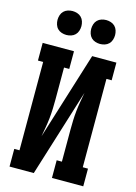

<svg xmlns="http://www.w3.org/2000/svg" viewBox="-140 -1029 779 1102"><g transform="rotate(15 250.0 -478.0)"><path d="M31 0V-105H62V-630H31V-735H217V-630H186V-441Q186 -413 185 -384.5Q184 -356 181 -327.5Q178 -299 173 -271Q168 -243 163 -215L325 -735H469V-630H438V-105H469V0H283V-105H314V-294Q314 -322 315 -350.5Q316 -379 319 -407.5Q322 -436 327 -464Q332 -492 337 -520L175 0ZM350 -814Q336 -814 322 -818.5Q308 -823 298 -833Q288 -843 283.5 -857Q279 -871 279 -885Q279 -899 283.5 -913Q288 -927 298 -937Q308 -947 322 -951.5Q336 -956 350 -956Q364 -956 378 -951.5Q392 -947 402 -937Q412 -927 416.5 -913Q421 -899 421 -885Q421 -871 416.5 -857Q412 -843 402 -833Q392 -823 378 -818.5Q364 -814 350 -814ZM150 -814Q136 -814 122 -818.5Q108 -823 98 -833Q88 -843 83.5 -857Q79 -871 79 -885Q79 -899 83.5 -913Q88 -927 98 -937Q108 -947 122 -951.5Q136 -956 150 -956Q164 -956 178 -951.5Q192 -947 202 -937Q212 -927 216.5 -913Q221 -899 221 -885Q221 -871 216.5 -857Q212 -843 202 -833Q192 -823 178 -818.5Q164 -814 150 -814Z"/></g></svg>

Font: Iosevka Slab Extrabold
Style: Regular
Weight: 800
Monospace: yes
Designer: Belleve Invis
Foundry: Belleve Invis
Version: Version 11.1.1; ttfautohint (v1.8.3)